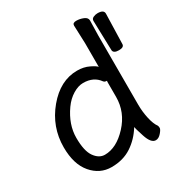

<svg xmlns="http://www.w3.org/2000/svg" viewBox="-174 -837 922 982"><g transform="rotate(-30 287.5 -345.5)"><path d="M563 -494Q563 -475 532.5 -475Q502 -475 499 -493L494 -670Q494 -683 506.5 -688.5Q519 -694 531 -694Q568 -694 568 -671V-670ZM480 -681 478 -592V-185Q478 -143 487 -102.5Q496 -62 511 -42Q514 -36 514 -27Q514 -18 498.5 0Q483 18 466 18Q438 18 420.5 -36Q403 -90 403 -96Q370 -42 320 -9Q270 24 201.5 24Q133 24 86 -31Q39 -86 39 -186Q39 -306 116.5 -399Q194 -492 294 -492Q333 -492 363.5 -477Q394 -462 400 -453V-593L396 -699Q396 -715 417.5 -715Q439 -715 459.5 -706.5Q480 -698 480 -681ZM400 -367Q404 -371 396 -371Q388 -371 382 -378Q351 -422 289 -422Q260 -422 228 -402.5Q196 -383 172 -349Q119 -274 119 -196Q119 -118 144 -83Q169 -48 203 -48Q272 -48 336 -117Q400 -186 400 -276Z"/></g></svg>

Font: ToneOZ-Pinyin-WenKai-Medium
Style: Medium
Weight: 700
Designer: Fontworks Inc.
Foundry: ToneOZ
Version: Version 0.240331